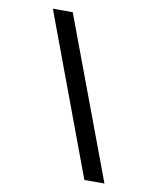

<svg xmlns="http://www.w3.org/2000/svg" viewBox="-82 -781 693 847"><g transform="rotate(10 265.0 -357.0)"><path d="M444 3 175 -717H86L354 3Z"/></g></svg>

Font: Noto Sans Mono Condensed Medium
Style: Regular
Weight: 500
Width: 3
Designer: Monotype Design Team
Foundry: Monotype Imaging Inc.
Version: Version 2.014